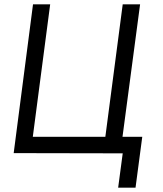

<svg xmlns="http://www.w3.org/2000/svg" viewBox="-20 -704 749 884"><path d="M132 -684H211L131 -74H465L545 -684H625L544 -74H635L604 160H524L545 2L43 1Z"/></svg>

Font: Bellota Text
Style: Bold Italic
Weight: 700
Italic angle: -7.5°
Designer: Kemie Guaida
Foundry: Kemie Guaida
Version: Version 4.001